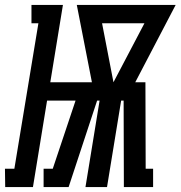

<svg xmlns="http://www.w3.org/2000/svg" viewBox="-68 -755 729 775"><path d="M-47 0 -48 -74H-10L87 -661H59V-735H186L135 -423H303L242 -735H641L478 -423H519L520 -74H550V0H432L431 -349H421L364 0H277L334 -349H324L209 0H108V-74H145L237 -349H122L65 0ZM390 -423 515 -661H344Z"/></svg>

Font: Iosevka HT Extended
Style: Bold Italic
Weight: 700
Width: 7
Italic angle: -9°
Monospace: yes
Designer: Belleve Invis
Foundry: Belleve Invis
Version: Version 32.3.0; ttfautohint (v1.8.4)